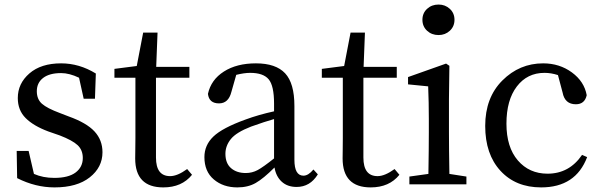

<svg xmlns="http://www.w3.org/2000/svg" viewBox="-20 -814 2651 848"><path d="M245.1 -314.5 283.2 -299.8Q362.3 -271.5 397.5 -233.4Q432.6 -195.3 432.6 -141.6Q432.6 -75.2 376.5 -30.8Q320.3 13.7 220.7 13.7Q136.7 13.7 55.7 -27.3L53.7 -147.5H106.4L129.9 -45.9Q169.9 -28.3 219.7 -28.3Q282.2 -28.3 314 -52.2Q345.7 -76.2 345.7 -116.2Q345.7 -151.4 322.8 -172.9Q299.8 -194.3 244.1 -215.8L193.4 -233.4Q127.9 -257.8 93.3 -292.5Q58.6 -327.1 58.6 -380.9Q58.6 -445.3 109.9 -489.7Q161.1 -534.2 250 -534.2Q330.1 -534.2 403.3 -489.3L399.4 -377.9H349.6L329.1 -470.7Q286.1 -491.2 250 -491.2Q198.2 -491.2 170.4 -469.7Q142.6 -448.2 142.6 -411.1Q142.6 -376 165 -356Q187.5 -335.9 245.1 -314.5Z M806.6 -67.4 828.1 -42Q783.2 13.7 701.2 13.7Q577.1 13.7 577.1 -114.3Q577.1 -126 577.6 -154.3Q578.1 -182.6 578.1 -205.1V-470.7H485.4V-509.8L584 -522.5L612.3 -669.9H675.8L669.9 -518.6H816.4V-470.7H668.9V-118.2Q668.9 -36.1 731.4 -36.1Q763.7 -36.1 806.6 -67.4Z M1190.4 -114.3V-288.1Q1151.4 -277.3 1088.9 -254.9Q1023.4 -229.5 999.5 -199.7Q975.6 -169.9 975.6 -134.8Q975.6 -92.8 1000.5 -71.3Q1025.4 -49.8 1065.4 -49.8Q1093.8 -49.8 1118.2 -63Q1142.6 -76.2 1190.4 -114.3ZM1364.3 -65.4 1383.8 -43.9Q1349.6 11.7 1290 11.7Q1250 11.7 1224.6 -11.2Q1199.2 -34.2 1192.4 -74.2Q1143.6 -25.4 1109.4 -5.9Q1075.2 13.7 1028.3 13.7Q965.8 13.7 924.3 -21.5Q882.8 -56.6 882.8 -120.1Q882.8 -172.9 922.4 -210.9Q961.9 -249 1064.5 -286.1Q1123 -307.6 1190.4 -322.3V-356.4Q1190.4 -435.5 1166.5 -463.9Q1142.6 -492.2 1085 -492.2Q1058.6 -492.2 1023.4 -483.4L1002 -408.2Q989.3 -357.4 947.3 -357.4Q903.3 -357.4 898.4 -399.4Q912.1 -461.9 968.8 -498Q1025.4 -534.2 1110.4 -534.2Q1198.2 -534.2 1239.3 -490.2Q1280.3 -446.3 1280.3 -345.7V-108.4Q1280.3 -38.1 1320.3 -38.1Q1341.8 -38.1 1364.3 -65.4Z M1722.7 -67.4 1744.1 -42Q1699.2 13.7 1617.2 13.7Q1493.2 13.7 1493.2 -114.3Q1493.2 -126 1493.7 -154.3Q1494.1 -182.6 1494.1 -205.1V-470.7H1401.4V-509.8L1500 -522.5L1528.3 -669.9H1591.8L1585.9 -518.6H1732.4V-470.7H1585V-118.2Q1585 -36.1 1647.5 -36.1Q1679.7 -36.1 1722.7 -67.4Z M1917 -659.2Q1886.7 -659.2 1866.2 -678.2Q1845.7 -697.3 1845.7 -726.6Q1845.7 -755.9 1866.2 -774.9Q1886.7 -793.9 1917 -793.9Q1946.3 -793.9 1966.8 -774.9Q1987.3 -755.9 1987.3 -726.6Q1987.3 -697.3 1966.8 -678.2Q1946.3 -659.2 1917 -659.2ZM1964.8 -45.9 2040 -34.2V0H1788.1V-34.2L1872.1 -45.9Q1874 -157.2 1874 -230.5V-288.1Q1874 -361.3 1871.1 -432.6L1782.2 -441.4V-473.6L1950.2 -533.2L1964.8 -523.4L1962.9 -377V-230.5Q1962.9 -157.2 1964.8 -45.9Z M2550.8 -129.9 2573.2 -120.1Q2522.5 13.7 2370.1 13.7Q2257.8 13.7 2190.4 -59.6Q2123 -132.8 2123 -257.8Q2123 -382.8 2198.7 -458.5Q2274.4 -534.2 2378.9 -534.2Q2451.2 -534.2 2505.9 -494.1Q2560.5 -454.1 2571.3 -393.6Q2562.5 -353.5 2523.4 -353.5Q2474.6 -353.5 2464.8 -405.3L2444.3 -482.4Q2414.1 -492.2 2384.8 -492.2Q2308.6 -492.2 2262.7 -432.1Q2216.8 -372.1 2216.8 -267.6Q2216.8 -164.1 2267.1 -105.5Q2317.4 -46.9 2398.4 -46.9Q2494.1 -46.9 2550.8 -129.9Z"/></svg>

Font: GenYoMin TW TTF Medium
Style: Regular
Weight: 500
Version: Version 1.300